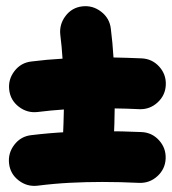

<svg xmlns="http://www.w3.org/2000/svg" viewBox="-20 -600 565 631"><path d="M10.3 -304.7Q6.3 -338.9 27.6 -366.5Q48.8 -394 83 -397.9Q133.3 -404.3 185.5 -407.2Q183.1 -446.8 178.2 -485.4Q174.3 -519.5 195.3 -547.4Q216.3 -575.2 250.5 -579.1Q284.7 -583 312.5 -561.5Q340.3 -540 344.2 -505.9Q350.1 -459.5 353 -411.1Q398.9 -410.2 445.3 -408.2Q480 -406.7 503.2 -381.1Q526.4 -355.5 524.9 -320.8Q523.4 -286.6 497.8 -263.2Q472.2 -239.7 437.5 -241.2Q396.5 -243.2 356.9 -243.7Q356.4 -193.4 354 -143.6Q352.5 -109.4 327.1 -86.2Q301.8 -63 267.1 -64.5Q232.9 -65.9 209.2 -91.6Q185.5 -117.2 187 -151.4Q189 -196.3 189.9 -240.2Q146.5 -237.3 103.5 -231.9Q69.3 -228 41.7 -249.3Q14.2 -270.5 10.3 -304.7ZM9.8 -62.5Q5.9 -96.7 27.1 -124.3Q48.3 -151.9 82.5 -155.8Q143.1 -163.1 200.9 -166Q258.8 -168.9 316.4 -168.9Q380.4 -168.9 444.8 -166Q479.5 -164.6 502.7 -138.9Q525.9 -113.3 524.4 -78.6Q522.9 -44.4 497.3 -21Q471.7 2.4 437 1Q375.5 -2 316.4 -2Q262.7 -2 210.2 0.7Q157.7 3.4 103 10.3Q68.8 14.2 41.3 -7.1Q13.7 -28.3 9.8 -62.5Z"/></svg>

Font: Mikhak-FD Black
Style: Regular
Weight: 900
Designer: Amin Abedi
Version: Version 3.2